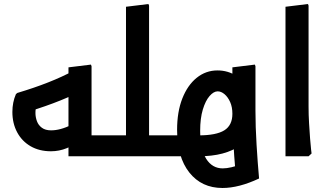

<svg xmlns="http://www.w3.org/2000/svg" viewBox="-20 -779 1636 957"><path d="M234 -25Q176.3 -25 133 -49.8Q89.7 -74.7 65.7 -119.3Q41.7 -164 41.7 -221Q41.7 -269 59.3 -309.7L66.3 -315.7Q150 -340.7 219.8 -368.2Q289.7 -395.7 347.3 -426.7L403.7 -335.7Q350.7 -306.3 280.3 -278Q210 -249.7 124 -223.3L159.3 -245Q159.3 -242 158 -235.2Q156.7 -228.3 156.7 -215.7Q156.7 -195.3 164 -175.2Q171.3 -155 188.7 -142.2Q206 -129.3 234.7 -129.3Q257.7 -129.3 283 -136.2Q308.3 -143 342.3 -159L380 -83Q351 -56 313 -40.5Q275 -25 234 -25ZM321.3 0V-104.3H522.3V0ZM321.3 0V-443.3L433.3 -457L436.3 -449V0ZM522.3 0V-104.3Q534.3 -104.3 538.3 -90.3Q542.3 -76.3 542.3 -52.7Q542.3 -30.7 538.3 -15.3Q534.3 0 522.3 0Z M693 0V-104.3H809V0ZM809 0V-104.3Q821 -104.3 825 -90.4Q829 -76.5 829 -52.9Q829 -30.6 825 -15.3Q821 0 809 0ZM608 0V-745.3L720 -759L723 -751V-14.1L708 0ZM522 0V-104.3H684.7V0ZM522 0Q511 0 506.5 -15.4Q502 -30.9 502 -53.3Q502 -76.3 506.5 -90.3Q511 -104.3 522 -104.3Z M1089 158Q985 158 923.8 81Q862.7 4 862.7 -132Q862.7 -221.7 888.8 -288.2Q915 -354.7 960.5 -391.3Q1006 -428 1064 -428Q1116.3 -428 1159.3 -400.2Q1202.3 -372.3 1227.8 -323.7Q1253.3 -275 1253.3 -213Q1253.3 -109.7 1178.3 -54.8Q1103.3 0 970 0H920V-104.3H970Q1058 -104.3 1098.2 -129.5Q1138.3 -154.7 1138.3 -211.7Q1138.3 -245.3 1127.2 -270.3Q1116 -295.3 1099.2 -309.5Q1082.3 -323.7 1065 -323.7Q1045 -323.7 1024.7 -300.5Q1004.3 -277.3 991 -233.3Q977.7 -189.3 977.7 -127.3Q977.7 -35 1007.8 12.7Q1038 60.3 1090.3 60.3Q1109.3 60.3 1134.3 54.5Q1159.3 48.7 1185.7 38L1153.3 72.7Q1147 0.7 1142.7 -78.3Q1138.3 -157.3 1138.3 -227V-443.3L1250.3 -457L1253.3 -449V-227Q1253.3 -148.3 1258.8 -57.7Q1264.3 33 1271.3 110.7Q1170.7 158 1089 158ZM809 0V-104.3H920V0ZM809 0Q798 0 793.5 -15.3Q789 -30.7 789 -53.3Q789 -76.3 793.5 -90.3Q798 -104.3 809 -104.3Z M1403 0V-745.3L1515 -759L1518 -750.9V-247.3Q1518 -206 1520.5 -165Q1523 -124 1525.5 -89.5Q1528 -55 1530.5 -34.5Q1533 -14 1533 -14L1518 0Z"/></svg>

Font: Fustat
Style: Regular
Weight: 400
Designer: Mohamed Gaber, Khaled Hosny, Laura Garcia Mut
Foundry: Kief Type Foundry, Alif Type Foundry, Hard Type Foundry
Version: Version 1.007